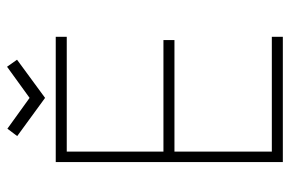

<svg xmlns="http://www.w3.org/2000/svg" viewBox="-162 -680 842 558"><g transform="rotate(-90 259.0 -401.0)"><path d="M142.5 -772 164 -800.5 253.5 -736 344 -801.5 364.5 -772.5 253.5 -691ZM67 -660H431V-628H97.5V-347H421.5V-315H97.5V-32H431V0H67Z"/></g></svg>

Font: League Spartan ExtraLight
Style: Regular
Weight: 200
Foundry: The League of Moveable Type
Version: Version 2.002